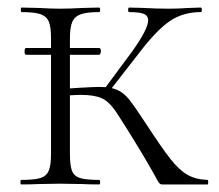

<svg xmlns="http://www.w3.org/2000/svg" viewBox="-20 -488 579 508"><path d="M45 -352Q45 -361 49 -361H242Q247 -361 247 -352Q247 -349 245.5 -346Q244 -343 242 -343H49Q45 -343 45 -352ZM391 -21Q361 -75 319 -142Q314 -150 292 -184.5Q270 -219 249.5 -228Q229 -237 194 -237Q184 -237 150 -235L149 -253L194 -256Q232 -258 242 -258Q272 -258 289.5 -250.5Q307 -243 321.5 -225Q336 -207 366 -161Q407 -98 430.5 -68Q454 -38 476 -25.5Q498 -13 529 -12Q531 -12 531 -6Q531 0 529 0H409Q404 0 400.5 -4.5Q397 -9 391 -21ZM36 -12Q71 -12 87 -17Q103 -22 109 -36.5Q115 -51 115 -81V-387Q115 -417 109 -431Q103 -445 87 -450.5Q71 -456 37 -456Q35 -456 35 -462Q35 -468 37 -468L81 -467Q117 -465 139 -465Q164 -465 200 -467L242 -468Q245 -468 245 -462Q245 -456 242 -456Q209 -456 193 -450Q177 -444 171 -429.5Q165 -415 165 -385V-81Q165 -50 170.5 -36Q176 -22 191.5 -17Q207 -12 242 -12Q245 -12 245 -6Q245 0 242 0Q215 0 200 -1L139 -2L80 -1Q64 0 36 0Q34 0 34 -6Q34 -12 36 -12ZM249 -243 329 -351Q372 -411 372 -434Q372 -447 360 -451.5Q348 -456 322 -456Q319 -456 319 -462Q319 -468 322 -468L360 -467Q394 -465 427 -465Q451 -465 481 -467L511 -468Q514 -468 514 -462Q514 -456 511 -456Q464 -456 429 -432Q394 -408 349 -349L261 -236Z"/></svg>

Font: Cormorant SC Light
Style: Regular
Weight: 300
Designer: Christian Thalmann (Catharsis Fonts)
Foundry: Catharsis Fonts
Version: Version 4.000